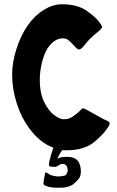

<svg xmlns="http://www.w3.org/2000/svg" viewBox="-20 -724 549 902"><path d="M184 139Q184 127 192 90Q192 86 195 86Q197 86 204.5 90.5Q212 95 219 99Q239 105 257 105Q280 103 287 99.5Q294 96 298 79Q298 46 274 46Q265 46 254.5 53Q244 60 241 60Q223 60 217 58.5Q211 57 210 52Q210 40 212.5 31Q215 22 217 16Q219 1 231 -30Q166 -54 116 -123Q80 -172 58.5 -239Q37 -306 37 -374Q37 -432 58 -496.5Q79 -561 112 -607Q145 -653 187 -678.5Q229 -704 271 -704Q342 -704 385.5 -674.5Q429 -645 448 -618Q452 -612 455.5 -607Q459 -602 459 -597Q459 -591 448 -581Q402 -545 382 -518Q372 -505 365 -498.5Q358 -492 351 -492Q344 -492 335 -502Q314 -525 302.5 -534.5Q291 -544 275 -544Q236 -544 204 -498Q188 -473 177.5 -431.5Q167 -390 167 -349Q167 -284 189 -241.5Q211 -199 239 -180Q267 -161 285 -164Q303 -164 322 -176.5Q341 -189 355 -203Q357 -205 361.5 -210Q366 -215 370 -215Q375 -215 382 -211L467 -164Q471 -162 479.5 -158.5Q488 -155 491.5 -152Q495 -149 495 -144Q495 -139 492 -133Q470 -96 423 -57Q376 -18 293 -18Q279 -18 273 -19Q255 5 250 22Q261 16 268.5 14.5Q276 13 298 13Q360 13 360 83Q359 104 351 114.5Q343 125 329 137Q324 142 314 148Q302 153 291.5 155.5Q281 158 251 158Q226 158 205 152.5Q184 147 184 139Z"/></svg>

Font: Barriecito
Style: Regular
Weight: 400
Designer: Pablo Cosgaya & Sergio Jiménez
Foundry: Pablo Cosgaya & Sergio Jiménez
Version: Version 1.001